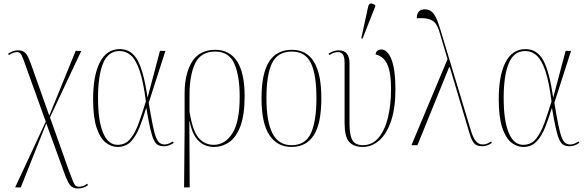

<svg xmlns="http://www.w3.org/2000/svg" viewBox="-20 -825 3329 1091"><path d="M66 240 240 -134 113 -487Q103 -514 96 -521.5Q89 -529 77 -529Q70 -529 58.5 -526Q47 -523 30 -512L26 -520Q39 -528 53 -533.5Q67 -539 82 -539Q104 -539 117 -530Q130 -521 139.5 -501Q149 -481 161 -447L260 -168L410 -536H442L264 -158L371 143Q386 183 394 203Q402 223 409.5 229.5Q417 236 429 236Q437 236 449 233Q461 230 476 219L480 227Q467 237 452.5 241.5Q438 246 424 246Q392 246 377 225.5Q362 205 344 154L243 -124L98 240Z M648 10Q612 10 580 -15.5Q548 -41 528.5 -100.5Q509 -160 509 -262Q509 -396 547.5 -471Q586 -546 661 -546Q727 -546 762 -482Q797 -418 818 -272H819L889 -536H920L825 -241Q838 -163 847.5 -116Q857 -69 866.5 -45Q876 -21 888 -12.5Q900 -4 916 -4Q928 -4 940.5 -9.5Q953 -15 963 -21L967 -13Q955 -5 941.5 0.5Q928 6 912 6Q893 6 879 -0.5Q865 -7 854.5 -28.5Q844 -50 834 -93Q824 -136 812 -209H810Q793 -152 773 -102Q753 -52 724 -21Q695 10 648 10ZM648 -2Q693 -2 721 -36.5Q749 -71 769 -127.5Q789 -184 809 -249Q795 -359 774 -421.5Q753 -484 724.5 -509.5Q696 -535 660 -535Q594 -535 565.5 -464.5Q537 -394 537 -268Q537 -140 565.5 -71Q594 -2 648 -2Z M1026 240 1029 -88V-295Q1029 -407 1071.5 -474.5Q1114 -542 1203 -542Q1285 -542 1327.5 -476Q1370 -410 1370 -279Q1370 -173 1346.5 -109.5Q1323 -46 1283 -18Q1243 10 1194 10Q1167 10 1140 -2Q1113 -14 1091 -45.5Q1069 -77 1058 -135H1056L1058 240ZM1195 -2Q1258 -2 1300 -66.5Q1342 -131 1342 -277Q1342 -394 1311.5 -463Q1281 -532 1203 -532Q1122 -532 1089.5 -466Q1057 -400 1057 -287V-190Q1074 -83 1108 -42.5Q1142 -2 1195 -2Z M1636 10Q1556 10 1511 -57Q1466 -124 1466 -267Q1466 -406 1508.5 -474Q1551 -542 1639 -542Q1806 -542 1806 -267Q1806 -123 1763 -56.5Q1720 10 1636 10ZM1637 0Q1715 0 1746.5 -67.5Q1778 -135 1778 -267Q1778 -404 1746 -468Q1714 -532 1638 -532Q1559 -532 1526.5 -467.5Q1494 -403 1494 -267Q1494 -133 1528.5 -66.5Q1563 0 1637 0Z M2041 10Q1989 10 1963.5 -19.5Q1938 -49 1938 -126V-467Q1938 -501 1928.5 -515Q1919 -529 1900 -529Q1877 -529 1851 -512L1847 -520Q1876 -539 1904 -539Q1937 -539 1951.5 -519.5Q1966 -500 1966 -465V-126Q1966 -74 1974.5 -47Q1983 -20 2000 -10Q2017 0 2042 0Q2096 0 2132 -43.5Q2168 -87 2185 -159.5Q2202 -232 2202 -318Q2202 -387 2191.5 -428Q2181 -469 2161 -489.5Q2141 -510 2114 -516Q2117 -533 2127.5 -538.5Q2138 -544 2146 -544Q2182 -544 2204.5 -487Q2227 -430 2227 -319Q2227 -212 2202.5 -138.5Q2178 -65 2135.5 -27.5Q2093 10 2041 10ZM2040 -605 2033 -608 2072 -787Q2076 -805 2087.5 -805Q2099 -805 2112 -796V-788Z M2318 0 2523 -489 2476 -647Q2468 -674 2455 -691.5Q2442 -709 2417 -716.5Q2392 -724 2348 -721Q2348 -744 2359 -758Q2370 -772 2393 -772Q2412 -772 2427 -763Q2442 -754 2455 -729.5Q2468 -705 2482 -658L2657 -79Q2669 -41 2684.5 -22.5Q2700 -4 2724 -4Q2739 -4 2752 -10.5Q2765 -17 2771 -21L2775 -13Q2749 6 2720 6Q2689 6 2674.5 -10.5Q2660 -27 2648 -67L2536 -443H2532L2352 0Z M2953 10Q2917 10 2885 -15.5Q2853 -41 2833.5 -100.5Q2814 -160 2814 -262Q2814 -396 2852.5 -471Q2891 -546 2966 -546Q3032 -546 3067 -482Q3102 -418 3123 -272H3124L3194 -536H3225L3130 -241Q3143 -163 3152.5 -116Q3162 -69 3171.5 -45Q3181 -21 3193 -12.5Q3205 -4 3221 -4Q3233 -4 3245.5 -9.5Q3258 -15 3268 -21L3272 -13Q3260 -5 3246.5 0.5Q3233 6 3217 6Q3198 6 3184 -0.5Q3170 -7 3159.5 -28.5Q3149 -50 3139 -93Q3129 -136 3117 -209H3115Q3098 -152 3078 -102Q3058 -52 3029 -21Q3000 10 2953 10ZM2953 -2Q2998 -2 3026 -36.5Q3054 -71 3074 -127.5Q3094 -184 3114 -249Q3100 -359 3079 -421.5Q3058 -484 3029.5 -509.5Q3001 -535 2965 -535Q2899 -535 2870.5 -464.5Q2842 -394 2842 -268Q2842 -140 2870.5 -71Q2899 -2 2953 -2Z"/></svg>

Font: Noto Serif Display Condensed Thin
Style: Regular
Weight: 100
Width: 3
Designer: Monotype Design Team
Foundry: Monotype Imaging Inc.
Version: Version 2.009